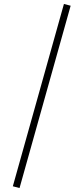

<svg xmlns="http://www.w3.org/2000/svg" viewBox="-20 -731 425 973"><path d="M79 222 45 213 304 -711 338 -702Z"/></svg>

Font: Ysabeau ExtraLight
Style: Regular
Weight: 250
Designer: Christian Thalmann (Catharsis Fonts)
Version: Version 2.002